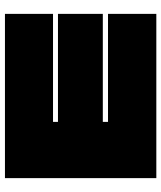

<svg xmlns="http://www.w3.org/2000/svg" viewBox="42 -648 651 775"><g transform="rotate(90 367.5 -260.5)"><path d="M699 45H36V-149H472V-169H36V-350H472V-371H36V-566H699Z"/></g></svg>

Font: ChangwonDangamAsac Bold
Style: Regular
Weight: 700
Designer: Choi Chi-young, Lee Youngbeen, Kim Jungjin, Yoon Jihee, Han Dohee
Foundry: YoonDesign Inc.
Version: Version 1.010;Build 20210623